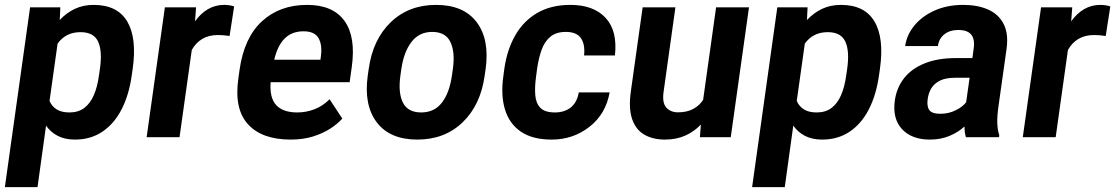

<svg xmlns="http://www.w3.org/2000/svg" viewBox="-33 -558 4537 781"><path d="M348.1 -538.1Q444.3 -538.1 484.4 -470.9Q524.4 -403.8 506.8 -278.3L502.9 -251.5Q491.7 -171.4 461.4 -112.8Q431.2 -54.2 383.3 -22.2Q335.4 9.8 272 9.8Q231.4 9.8 202.4 -5.1Q173.3 -20 154.3 -46.9L119.6 203.1H-13.2L89.4 -528.3H212.4L210 -476.6Q237.3 -505.9 271.5 -522Q305.7 -538.1 348.1 -538.1ZM369.6 -251.5 373.5 -278.3Q383.8 -350.6 366 -388.9Q348.1 -427.2 294.4 -427.2Q263.2 -427.2 240 -415Q216.8 -402.8 201.2 -380.4L168.5 -147.5Q177.7 -125.5 197.5 -113Q217.3 -100.6 249.5 -100.6Q285.6 -100.6 309.8 -118.9Q334 -137.2 348.6 -170.9Q363.3 -204.6 369.6 -251.5Z M878.9 -538.1Q889.2 -538.1 900.9 -536.4Q912.6 -534.7 919.4 -531.7L900.9 -411.6Q876.5 -415.5 853.5 -415.5Q815.9 -415.5 789.3 -399.4Q762.7 -383.3 747.1 -354.5L697.3 0H563.5L637.7 -528.3H764.6L760.3 -471.2Q783.2 -503.4 813 -520.8Q842.8 -538.1 878.9 -538.1Z M1397.9 -285.6 1389.2 -223.6H1067.9Q1063 -160.2 1090.6 -130.4Q1118.2 -100.6 1175.8 -100.6Q1213.4 -100.6 1247.3 -114Q1281.2 -127.4 1307.6 -154.3L1359.4 -75.7Q1339.8 -53.7 1309.8 -34.4Q1279.8 -15.1 1239.7 -2.7Q1199.7 9.8 1149.4 9.8Q1032.7 9.8 975.8 -52.5Q918.9 -114.7 936.5 -238.3L941.4 -273.9Q960 -404.8 1032.5 -471.4Q1105 -538.1 1216.3 -538.1Q1321.3 -538.1 1368.2 -473.1Q1415 -408.2 1397.9 -285.6ZM1270.5 -314.9 1272 -327.1Q1278.8 -375 1262.7 -402.8Q1246.6 -430.7 1202.1 -430.7Q1154.3 -430.7 1125 -401.4Q1095.7 -372.1 1082.5 -314.9Z M1466.8 -277.3Q1483.4 -397.5 1556.6 -467.8Q1629.9 -538.1 1740.7 -538.1Q1853 -538.1 1906 -467.8Q1959 -397.5 1942.4 -277.3L1938.5 -250.5Q1921.9 -130.9 1848.9 -60.5Q1775.9 9.8 1664.6 9.8Q1552.7 9.8 1499.5 -60.5Q1446.3 -130.9 1462.9 -250.5ZM1595.7 -250.5Q1585.9 -180.7 1606 -140.6Q1626 -100.6 1680.2 -100.6Q1733.9 -100.6 1764.6 -140.6Q1795.4 -180.7 1805.2 -250.5L1809.1 -277.3Q1818.8 -346.2 1799.1 -387.2Q1779.3 -428.2 1725.1 -428.2Q1671.9 -428.2 1640.6 -387.2Q1609.4 -346.2 1599.6 -277.3Z M2321.3 -182.1H2446.8Q2431.2 -93.8 2364.5 -42Q2297.9 9.8 2211.4 9.8Q2132.8 9.8 2085.7 -22.5Q2038.6 -54.7 2021 -113Q2003.4 -171.4 2014.6 -249L2018.6 -279.3Q2029.8 -356.9 2063.5 -415.3Q2097.2 -473.6 2153.3 -505.9Q2209.5 -538.1 2287.1 -538.1Q2381.8 -538.1 2430.7 -485.1Q2479.5 -432.1 2468.3 -332.5H2342.8Q2347.7 -377 2330.1 -402.6Q2312.5 -428.2 2268.6 -428.2Q2229.5 -428.2 2206.1 -408.9Q2182.6 -389.6 2170.4 -356.2Q2158.2 -322.8 2151.9 -279.3L2147.9 -249Q2141.6 -204.6 2144.3 -171.1Q2147 -137.7 2165.3 -119.1Q2183.6 -100.6 2224.1 -100.6Q2262.7 -100.6 2288.3 -120.6Q2314 -140.6 2321.3 -182.1Z M2879.9 -528.3H3013.7L2939.5 0H2814L2817.9 -51.3Q2790 -22 2753.7 -6.1Q2717.3 9.8 2671.9 9.8Q2622.6 9.8 2587.9 -10.3Q2553.2 -30.3 2538.3 -73.7Q2523.4 -117.2 2533.2 -187L2581.1 -528.3H2714.4L2666.5 -186Q2659.7 -140.1 2677.2 -120.6Q2694.8 -101.1 2724.6 -101.1Q2761.2 -101.1 2786.6 -114.7Q2812 -128.4 2827.1 -151.9Z M3387.7 -538.1Q3483.9 -538.1 3523.9 -470.9Q3564 -403.8 3546.4 -278.3L3542.5 -251.5Q3531.2 -171.4 3501 -112.8Q3470.7 -54.2 3422.9 -22.2Q3375 9.8 3311.5 9.8Q3271 9.8 3241.9 -5.1Q3212.9 -20 3193.8 -46.9L3159.2 203.1H3026.4L3128.9 -528.3H3252L3249.5 -476.6Q3276.9 -505.9 3311 -522Q3345.2 -538.1 3387.7 -538.1ZM3409.2 -251.5 3413.1 -278.3Q3423.3 -350.6 3405.5 -388.9Q3387.7 -427.2 3334 -427.2Q3302.7 -427.2 3279.5 -415Q3256.3 -402.8 3240.7 -380.4L3208 -147.5Q3217.3 -125.5 3237.1 -113Q3256.8 -100.6 3289.1 -100.6Q3325.2 -100.6 3349.4 -118.9Q3373.5 -137.2 3388.2 -170.9Q3402.8 -204.6 3409.2 -251.5Z M4028.8 -127.9Q4022.5 -83.5 4023.7 -55.7Q4024.9 -27.8 4031.7 -8.3L4030.8 0H3896Q3890.6 -18.1 3890.1 -43.5Q3864.3 -19.5 3828.6 -4.9Q3793 9.8 3749.5 9.8Q3675.8 9.8 3636.2 -32.7Q3596.7 -75.2 3606.9 -149.4Q3614.3 -201.2 3644.3 -239.7Q3674.3 -278.3 3727.5 -300Q3780.8 -321.8 3856.9 -321.8H3922.4L3927.7 -361.3Q3938.5 -437 3863.8 -436Q3830.6 -436 3808.3 -418.5Q3786.1 -400.9 3782.2 -370.6H3648.9Q3655.3 -416.5 3686.8 -454.6Q3718.3 -492.7 3769.3 -515.4Q3820.3 -538.1 3885.3 -538.1Q3943.4 -538.1 3986.1 -519.3Q4028.8 -500.5 4049.3 -460.9Q4069.8 -421.4 4061.5 -359.9ZM3791.5 -95.2Q3826.2 -95.2 3854.5 -109.4Q3882.8 -123.5 3897 -142.1L3911.1 -241.7H3852.1Q3814.9 -241.7 3791.5 -230.5Q3768.1 -219.2 3756.1 -200Q3744.1 -180.7 3740.7 -156.2Q3736.3 -125.5 3747.1 -110.4Q3757.8 -95.2 3791.5 -95.2Z M4442.9 -538.1Q4453.1 -538.1 4464.8 -536.4Q4476.6 -534.7 4483.4 -531.7L4464.8 -411.6Q4440.4 -415.5 4417.5 -415.5Q4379.9 -415.5 4353.3 -399.4Q4326.7 -383.3 4311 -354.5L4261.2 0H4127.4L4201.7 -528.3H4328.6L4324.2 -471.2Q4347.2 -503.4 4377 -520.8Q4406.7 -538.1 4442.9 -538.1Z"/></svg>

Font: Robert Sans ExtraBold
Style: Italic
Weight: 800
Italic angle: -8°
Designer: Christian Robertson (extended by Adam Twardoch)
Foundry: Google
Version: Version 12.135;April 2, 2019;FontCreator 11.5.0.2425 64-bit;